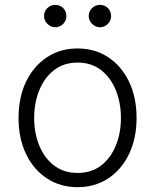

<svg xmlns="http://www.w3.org/2000/svg" viewBox="-20 -750 631 781"><path d="M170.8 -24.5Q116.1 -60.4 85.9 -123.6Q55.4 -187.5 55.4 -270.2Q55.4 -353.7 85.9 -417.6Q116.5 -481.2 170.8 -517Q224.8 -552.9 295.8 -552.9Q365.8 -552.9 420.5 -517Q474.4 -481.2 505 -417.6Q535.5 -353.7 535.5 -270.2Q535.5 -187.5 505 -123.6Q474.8 -60.4 420.5 -24.5Q365.8 11.4 295.5 11.4Q224.8 11.4 170.8 -24.5ZM139.6 -158.4Q160.5 -106.9 199.6 -77.1Q239.3 -46.5 295.5 -46.5Q351.9 -46.5 391.7 -77.1Q430.4 -107.2 451.3 -158.4Q471.9 -208.5 471.9 -270.2Q471.9 -331.7 451.3 -382.5Q430.8 -433.6 391.7 -464.5Q352.3 -495.4 295.5 -495.4Q239 -495.4 199.6 -464.5Q160.5 -433.9 139.6 -382.5Q119 -331.7 119 -270.2Q119 -208.5 139.6 -158.4ZM204.5 -730.1Q224.1 -730.1 237 -717.2Q250 -704.2 250 -684.7Q250 -672.6 244 -662.1Q237.9 -651.6 227.6 -645.4Q217.3 -639.2 204.5 -639.2Q192.8 -639.2 182.4 -645.6Q171.9 -652 165.5 -662.5Q159.1 -672.9 159.1 -684.7Q159.1 -697.4 165.3 -707.7Q171.5 -718 182 -724.1Q192.5 -730.1 204.5 -730.1ZM386.4 -730.1Q405.9 -730.1 418.9 -717.2Q431.8 -704.2 431.8 -684.7Q431.8 -672.6 425.8 -662.1Q419.7 -651.6 409.4 -645.4Q399.1 -639.2 386.4 -639.2Q374.6 -639.2 364.2 -645.6Q353.7 -652 347.3 -662.5Q340.9 -672.9 340.9 -684.7Q340.9 -697.4 347.1 -707.7Q353.3 -718 363.8 -724.1Q374.3 -730.1 386.4 -730.1Z"/></svg>

Font: DeltaSans Light
Style: Regular
Weight: 300
Designer: Rasmus Andersson
Foundry: rsms
Version: Version 3.012